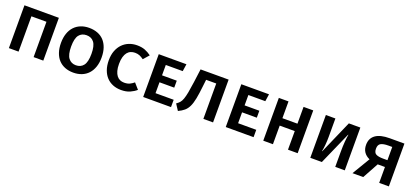

<svg xmlns="http://www.w3.org/2000/svg" viewBox="29 -1474 5134 2386"><g transform="rotate(20 2596.5 -281.0)"><path d="M411 0V-467H212V0H84V-566H539V0Z M1207 -283Q1207 -213 1188 -158Q1169 -103 1134 -65Q1099 -27 1049 -7Q999 13 938 13Q877 13 827.5 -6.5Q778 -26 743 -63.5Q708 -101 689 -156.5Q670 -212 670 -283Q670 -353 689 -408Q708 -463 743 -500.5Q778 -538 827.5 -558Q877 -578 938 -578Q999 -578 1049 -559Q1099 -540 1134 -502.5Q1169 -465 1188 -410Q1207 -355 1207 -283ZM1073 -283Q1073 -389 1037.5 -435Q1002 -481 938 -481Q874 -481 839 -435.5Q804 -390 804 -283Q804 -176 840 -130Q876 -84 938 -84Q1002 -84 1037.5 -130Q1073 -176 1073 -283Z M1575 -86Q1620 -86 1650 -101Q1680 -116 1703 -136L1769 -61Q1736 -31 1687 -9Q1638 13 1570 13Q1511 13 1462 -6.5Q1413 -26 1377.5 -63.5Q1342 -101 1322 -156.5Q1302 -212 1302 -284Q1302 -355 1323 -409.5Q1344 -464 1380.5 -501.5Q1417 -539 1466 -558.5Q1515 -578 1571 -578Q1632 -578 1676 -561Q1720 -544 1760 -514L1694 -439Q1666 -460 1639.5 -471Q1613 -482 1578 -482Q1549 -482 1523 -471.5Q1497 -461 1478 -437.5Q1459 -414 1448 -376Q1437 -338 1437 -284Q1437 -231 1447.5 -193.5Q1458 -156 1476.5 -132Q1495 -108 1520 -97Q1545 -86 1575 -86Z M1988 -470V-333H2183V-241H1988V-97H2228V0H1860V-566H2226L2212 -470Z M2272 -65Q2297 -82 2314.5 -101.5Q2332 -121 2344.5 -156Q2357 -191 2367.5 -246.5Q2378 -302 2390 -391L2413 -566H2784V0H2656V-468H2522L2512 -381Q2501 -278 2488 -211.5Q2475 -145 2454.5 -102Q2434 -59 2403 -32.5Q2372 -6 2325 16Z M3080 -470V-333H3275V-241H3080V-97H3320V0H2952V-566H3318L3304 -470Z M3775 0V-246H3576V0H3448V-566H3576V-344H3775V-566H3903V0Z M4070 0V-566H4196V-324Q4196 -265 4191 -213.5Q4186 -162 4178 -128H4182L4374 -566H4526V0H4400V-197Q4400 -276 4405 -334.5Q4410 -393 4417 -430H4413L4223 0Z M4885 -210 4770 0H4628L4768 -234Q4666 -280 4666 -389Q4666 -476 4728.5 -521Q4791 -566 4914 -566H5109V0H4981V-210ZM4798 -387Q4798 -333 4830 -316.5Q4862 -300 4923 -300H4981V-475H4931Q4864 -475 4831 -457Q4798 -439 4798 -387Z"/></g></svg>

Font: Qnwhxotralxmqkhsjrfbfhwcoqn
Style: Regular
Weight: 500
Designer: Carrois Corporate & Edenspiekermann
Foundry: Carrois Corporate GbR & Edenspiekermann AG
Version: Version 2.001